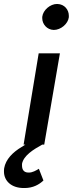

<svg xmlns="http://www.w3.org/2000/svg" viewBox="-68 -729 367 968"><path d="M145 -644C145 -641 145 -639 145 -637C145 -608 168 -579 203 -578C239 -578 275 -609 279 -642C279 -645 279 -647 279 -650C279 -679 258 -708 221 -709C220 -709 219 -709 219 -709C186 -709 149 -679 145 -644ZM127 -460 51 0H60C53 4 47 8 41 12C-4 39 -39 74 -47 119C-48 125 -48 131 -48 136C-48 182 -12 219 52 219C54 219 55 219 56 219C99 219 130 201 151 181L128 122C113 131 96 141 78 141C77 141 75 141 74 141C50 140 43 124 43 105C43 102 43 100 43 97C51 55 100 25 145 0H155L234 -460Z"/></svg>

Font: Jost Medium
Style: Italic
Weight: 500
Italic angle: -5°
Version: Version 3.710